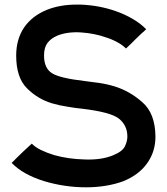

<svg xmlns="http://www.w3.org/2000/svg" viewBox="-20 -801 720 828"><path d="M347.7 -451.2Q374 -448.2 407.2 -443.4Q441.4 -438.5 476.6 -427.7Q541 -407.2 594.7 -359.4Q649.4 -311.5 650.4 -211.9Q650.4 -146.5 614.3 -96.7Q579.1 -46.9 511.7 -19.5Q477.5 -6.8 436.5 0Q395.5 6.8 351.6 6.8Q257.8 6.8 168 -20.5Q78.1 -48.8 30.3 -98.6Q47.9 -115.2 47.9 -116.2Q48.8 -117.2 77.1 -144.5Q84 -151.4 93.8 -160.2Q103.5 -169.9 117.2 -181.6Q130.9 -167 156.2 -154.3Q182.6 -141.6 214.8 -131.8Q274.4 -115.2 344.7 -113.3Q416 -110.4 466.8 -130.9Q507.8 -147.5 518.6 -169.9Q529.3 -192.4 529.3 -211.9Q529.3 -259.8 493.2 -289.1Q458 -317.4 335 -332Q304.7 -335 271.5 -340.8Q237.3 -345.7 204.1 -355.5Q142.6 -374 96.7 -419.9Q49.8 -465.8 49.8 -561.5Q49.8 -631.8 84 -682.6Q118.2 -732.4 182.6 -758.8Q239.3 -781.2 310.5 -781.2Q318.4 -781.2 326.2 -781.2Q407.2 -778.3 479.5 -752.9Q518.6 -739.3 551.8 -719.7Q585.9 -700.2 610.4 -674.8Q592.8 -658.2 591.8 -658.2Q590.8 -657.2 562.5 -629.9Q555.7 -623 545.9 -613.3Q536.1 -604.5 523.4 -591.8Q508.8 -606.4 487.3 -618.2Q464.8 -630.9 437.5 -639.6Q387.7 -657.2 330.1 -661.1Q271.5 -665 227.5 -647.5Q198.2 -634.8 183.6 -614.3Q169.9 -594.7 169.9 -561.5Q169.9 -506.8 204.1 -485.4Q237.3 -463.9 347.7 -451.2Z"/></svg>

Font: Seiden_Sans_Regular
Style: Regular
Weight: 400
Designer: Kevin Beronilla
Version: Version 1.0